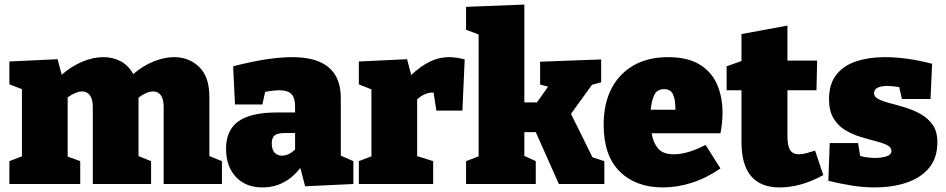

<svg xmlns="http://www.w3.org/2000/svg" viewBox="-20 -805 4137 840"><path d="M331 -100V0H21V-100L76 -121V-415L21 -436V-536L232 -546L250 -478Q292 -515 340 -535Q388 -555 432 -555Q473 -555 507 -537.5Q541 -520 563 -481Q606 -518 653 -536.5Q700 -555 742 -555Q807 -555 851.5 -512Q896 -469 896 -381V-122L951 -100V0H696V-337Q696 -372 683.5 -388.5Q671 -405 650 -405Q622 -405 586 -378V-122L641 -100V0H386V-337Q386 -372 373 -388.5Q360 -405 340 -405Q312 -405 276 -379V-120Z M1315 10 1294 -70Q1227 15 1128 15Q1055 15 1012 -31Q969 -77 969 -154Q969 -236 1023.5 -274.5Q1078 -313 1193 -313H1271V-339Q1271 -377 1255 -393.5Q1239 -410 1203 -410Q1176 -410 1140 -403L1128 -348H1008L1000 -515Q1154 -555 1259 -555Q1471 -555 1471 -376V-124L1526 -100V0ZM1169 -178Q1169 -150 1181.5 -137Q1194 -124 1213 -124Q1243 -124 1271 -151V-223H1226Q1195 -223 1182 -213Q1169 -203 1169 -178Z M1550 0V-100L1605 -121V-414L1550 -436V-536L1761 -546L1779 -477Q1820 -515 1860 -535Q1900 -555 1944 -555Q1976 -555 2013 -545L2003 -321H1889L1877 -400Q1874 -400 1870 -400Q1854 -400 1836 -391.5Q1818 -383 1805 -370V-122L1875 -100V0Z M2019 0V-100L2074 -121V-654L2019 -675V-775L2274 -785V-357H2329L2378 -426L2343 -435V-535L2610 -545V-445L2570 -434L2478 -307L2572 -117L2624 -100V0H2425L2324 -227H2274V-123L2324 -100V0Z M2880 15Q2762 15 2691.5 -54.5Q2621 -124 2621 -259Q2621 -352 2655.5 -418Q2690 -484 2753 -519.5Q2816 -555 2903 -555Q2988 -555 3040.5 -523Q3093 -491 3117 -436Q3141 -381 3141 -312Q3141 -269 3132 -222H2831Q2837 -182 2858.5 -156Q2880 -130 2928 -130Q2988 -130 3067 -171L3132 -68Q3071 -26 3007 -5.5Q2943 15 2880 15ZM2886 -415Q2854 -415 2842 -388.5Q2830 -362 2827 -325H2935Q2935 -371 2924 -393Q2913 -415 2886 -415Z M3391 15Q3224 15 3224 -184V-410H3159V-515L3224 -538V-656L3425 -693V-540H3555L3552 -410H3425V-211Q3425 -168 3436.5 -149Q3448 -130 3475 -130Q3489 -130 3506.5 -134.5Q3524 -139 3546 -146L3582 -39Q3484 15 3391 15Z M3804 -397Q3804 -381 3824 -371Q3844 -361 3875.5 -353Q3907 -345 3942.5 -334Q3978 -323 4009.5 -305Q4041 -287 4061 -258Q4081 -229 4081 -183Q4081 -113 4044 -69.5Q4007 -26 3945 -5.5Q3883 15 3806 15Q3759 15 3708 7Q3657 -1 3604 -14L3610 -179H3734L3743 -123Q3759 -118 3777 -116Q3795 -114 3809 -114Q3836 -114 3858 -121Q3880 -128 3880 -144Q3880 -161 3860.5 -170.5Q3841 -180 3809.5 -188Q3778 -196 3743.5 -206.5Q3709 -217 3677.5 -236Q3646 -255 3626.5 -287.5Q3607 -320 3607 -371Q3607 -437 3638.5 -477.5Q3670 -518 3725.5 -536.5Q3781 -555 3851 -555Q3901 -555 3952.5 -547.5Q4004 -540 4058 -526L4051 -372H3926L3914 -424Q3884 -429 3862 -429Q3836 -429 3820 -421.5Q3804 -414 3804 -397Z"/></svg>

Font: Bitter Black
Style: Regular
Weight: 900
Designer: Sol Matas, and Bitter project Authors
Foundry: Sol Matas
Version: Version 2.001